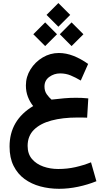

<svg xmlns="http://www.w3.org/2000/svg" viewBox="-20 -877 679 1235"><path d="M355.5 -857.4 431.6 -781.2 355.5 -705.1 279.3 -781.2ZM440.4 -732.9 516.6 -656.7 440.4 -580.6 364.7 -656.7ZM270.5 -732.9 346.7 -656.7 270.5 -580.6 194.3 -656.7ZM547.9 -244.1 540.5 -120.1Q520.5 -121.1 506.3 -121.1Q492.2 -121.1 478 -121.1Q382.8 -121.1 310.8 -101.8Q238.8 -82.5 198.2 -42.2Q157.7 -2 157.7 61.5Q157.7 112.8 185.5 145.5Q213.4 178.2 258.3 194.1Q303.2 210 354.5 210Q412.6 210 464.6 198.2Q516.6 186.5 565.4 167L600.1 288.6Q544.9 311 482.7 324.2Q420.4 337.4 359.9 337.4Q296.9 337.4 239.5 322Q182.1 306.6 137.7 274.2Q93.3 241.7 67.4 189.9Q41.5 138.2 41.5 65.4Q41.5 -104 193.4 -194.8Q172.4 -220.7 159.4 -254.4Q146.5 -288.1 146.5 -327.1Q146.5 -383.3 176.3 -430.9Q206.1 -478.5 254.4 -507.3Q302.7 -536.1 358.4 -536.1Q405.3 -536.1 452.6 -517.6Q500 -499 546.9 -465.8L499.5 -358.9Q465.8 -378.9 434.6 -391.8Q403.3 -404.8 366.7 -404.8Q328.1 -404.8 297.1 -382.3Q266.1 -359.9 266.1 -320.3Q266.1 -290.5 281.5 -269.5Q296.9 -248.5 311.5 -236.3Q356.9 -241.7 393.6 -244.9Q430.2 -248 467.3 -248Q487.3 -248 505.6 -247.3Q523.9 -246.6 547.9 -244.1Z"/></svg>

Font: Vazirmatn UI FD
Style: Bold
Weight: 700
Designer: Saber Rastikerdar
Foundry: Saber Rastikerdar
Version: Version 33.003